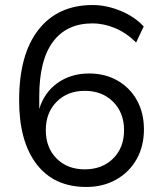

<svg xmlns="http://www.w3.org/2000/svg" viewBox="-20 -734 640 763"><path d="M323 9Q195 9 125.5 -81.5Q56 -172 56 -335Q56 -518 133 -616Q210 -714 348 -714Q403 -714 459 -691Q515 -668 551 -629L521 -565Q483 -603 438 -622Q393 -641 347 -641Q245 -641 190.5 -568Q136 -495 136 -351V-301Q156 -367 209 -404.5Q262 -442 334 -442Q398 -442 447.5 -413.5Q497 -385 524.5 -335Q552 -285 552 -220Q552 -153 523 -101.5Q494 -50 442 -20.5Q390 9 323 9ZM317 -61Q386 -61 429.5 -104Q473 -147 473 -217Q473 -286 429.5 -329.5Q386 -373 317 -373Q248 -373 205 -329.5Q162 -286 162 -217Q162 -147 205 -104Q248 -61 317 -61Z"/></svg>

Font: Mulish
Style: Regular
Weight: 400
Designer: Vernon Adams
Foundry: Vernon Adams
Version: Version 3.603; ttfautohint (v1.8.3)